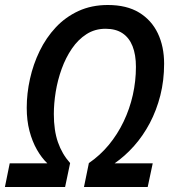

<svg xmlns="http://www.w3.org/2000/svg" viewBox="-46 -745 694 765"><path d="M-26.4 0 -7.3 -94.2H142.6Q119.6 -116.2 101.1 -148.7Q82.5 -181.2 71.5 -223.1Q60.5 -265.1 60.5 -315.4Q60.5 -372.6 73.5 -430.9Q86.4 -489.3 112.1 -542Q137.7 -594.7 176.3 -636Q214.8 -677.2 266.8 -701.2Q318.8 -725.1 383.8 -725.1Q458.5 -725.1 508.1 -695.1Q557.6 -665 582.8 -612.3Q607.9 -559.6 607.9 -491.2Q607.9 -424.3 592.8 -364.7Q577.6 -305.2 550.8 -254.4Q523.9 -203.6 488 -163.3Q452.1 -123 410.6 -94.2H562.5L542.5 0H288.6L308.1 -95.2Q352.5 -125.5 387.5 -167.7Q422.4 -210 446.5 -260.5Q470.7 -311 483.2 -366.5Q495.6 -421.9 495.6 -478.5Q495.6 -526.9 482.2 -560.8Q468.8 -594.7 442.1 -612.5Q415.5 -630.4 374.5 -630.4Q332 -630.4 298.6 -608.9Q265.1 -587.4 240.5 -551.3Q215.8 -515.1 199.7 -470.5Q183.6 -425.8 176 -379.2Q168.5 -332.5 168.5 -290.5Q168.5 -225.6 184.8 -178.5Q201.2 -131.3 233.4 -95.2L213.4 0Z"/></svg>

Font: Open Sans SemiCondensed SemiBold
Style: Italic
Weight: 600
Width: 4
Italic angle: -12°
Designer: Monotype Design Team
Foundry: Monotype Imaging Inc.
Version: Version 3.000